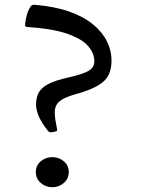

<svg xmlns="http://www.w3.org/2000/svg" viewBox="-20 -776 595 804"><path d="M195 -222Q186 -221 180 -229Q155 -261 143 -287.5Q131 -314 131 -339Q131 -367 142 -388Q153 -409 183 -424.5Q213 -440 268 -452Q329 -466 352 -480Q375 -494 375 -519Q375 -552 350 -582Q325 -612 263.5 -634Q202 -656 93 -663Q84 -664 85 -674Q87 -694 92.5 -714Q98 -734 109 -750Q116 -757 125 -756Q209 -749 270 -727.5Q331 -706 370 -673.5Q409 -641 428 -602.5Q447 -564 447 -523Q447 -467 416.5 -437.5Q386 -408 312 -386Q271 -375 248.5 -364Q226 -353 217 -337.5Q208 -322 209.5 -297.5Q211 -273 219 -235Q221 -226 211 -225ZM199 8Q171 8 150.5 -10Q130 -28 130 -55Q130 -83 150.5 -100.5Q171 -118 199 -118Q227 -118 247.5 -100.5Q268 -83 268 -55Q268 -28 247.5 -10Q227 8 199 8Z"/></svg>

Font: Hahmlet
Style: Regular
Weight: 400
Designer: Minjoo Ham & Mark Frömberg
Foundry: hypertype
Version: Version 1.002